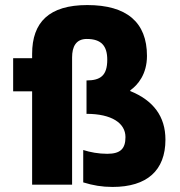

<svg xmlns="http://www.w3.org/2000/svg" viewBox="-20 -730 711 759"><path d="M323 -576C381 -576 404 -548 404 -494C404 -431 377 -412 322 -412V-280C422 -280 476 -243 476 -188C476 -142 456 -122 404 -122C370 -122 337 -128 309 -137V-9C348 3 383 9 425 9C561 9 634 -56 634 -178C634 -270 586 -333 495 -370V-373C525 -394 561 -437 561 -509C561 -642 481 -710 325 -710C174 -710 107 -642 107 -517V-500H32V-369H107V0H265V-503C265 -545 280 -576 323 -576Z"/></svg>

Font: LT Wave Text Black
Style: Regular
Weight: 900
Designer: Daniel Lyons
Version: Version 2.5 (Glyphs App)